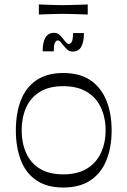

<svg xmlns="http://www.w3.org/2000/svg" viewBox="-20 -825 570 860"><path d="M263 15Q191 15 143.5 -17Q96 -49 73.5 -107Q51 -165 51 -241Q51 -318 73.5 -376Q96 -434 143.5 -466Q191 -498 263 -498Q337 -498 384.5 -466Q432 -434 456 -376Q480 -318 480 -241Q480 -165 456.5 -107Q433 -49 385 -17Q337 15 263 15ZM263 -44Q327 -44 369 -69.5Q411 -95 432 -140Q453 -185 453 -241Q453 -298 432 -343Q411 -388 369 -413.5Q327 -439 263 -439Q200 -439 158.5 -413.5Q117 -388 97 -343Q77 -298 77 -241Q77 -185 97 -140Q117 -95 158.5 -69.5Q200 -44 263 -44ZM305 -594Q290 -594 280 -604Q270 -614 262 -624Q256 -632 250.5 -638Q245 -644 239 -644Q232 -644 226.5 -634.5Q221 -625 221 -595H171Q171 -635 183.5 -656.5Q196 -678 222 -678Q237 -678 247.5 -668Q258 -658 266 -647Q271 -640 277 -634Q283 -628 288 -628Q295 -628 301 -637Q307 -646 307 -677H356Q356 -637 344 -615.5Q332 -594 305 -594ZM154 -760V-805Q180 -804 198.5 -803.5Q217 -803 232.5 -802.5Q248 -802 262 -802Q278 -802 293 -802.5Q308 -803 327 -803.5Q346 -804 373 -805V-760Q346 -761 327 -761.5Q308 -762 292.5 -762.5Q277 -763 262 -763Q247 -763 232 -762.5Q217 -762 198.5 -761.5Q180 -761 154 -760Z"/></svg>

Font: Ojuju
Style: Regular
Weight: 400
Designer: Chisaokwu Joboson, Mirko Velimirovic
Foundry: Udi Foundry
Version: Version 1.000